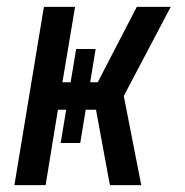

<svg xmlns="http://www.w3.org/2000/svg" viewBox="-20 -540 540 560"><path d="M22 0 108 -520H199L162 -300H186L202 -397H259L243 -300H265L379 -520H478L341 -260L392 0H301L299 -8L260 -220H230L214 -123H157L173 -220H149L113 0Z"/></svg>

Font: Iosevka SS18 Medium
Style: Italic
Weight: 500
Italic angle: -9°
Monospace: yes
Designer: Belleve Invis
Foundry: Belleve Invis
Version: Version 25.1.1; ttfautohint (v1.8.4)